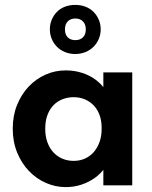

<svg xmlns="http://www.w3.org/2000/svg" viewBox="-20 -749 614 776"><path d="M397.7 0H514.5V-325.5V-332.5V-456.5H397.7V-332.5L390.7 -325.5V-126L397.7 -111ZM245.2 7.2Q279.7 7.2 309.9 -3Q340 -13.3 363.9 -30.4Q387.7 -47.5 403.9 -70.9Q420 -94.3 425.8 -120.8V-226.8H390.7Q390.7 -198.5 382.2 -174.9Q373.7 -151.3 359 -134.4Q344.2 -117.5 323.4 -108.1Q302.5 -98.8 277.8 -98.8Q253.3 -98.8 232.3 -107.6Q211.3 -116.5 195.6 -133.5Q180 -150.5 171.4 -174.5Q162.8 -198.5 162.8 -228.5Q162.8 -260.5 171.9 -284.5Q181 -308.5 196.9 -324.5Q212.8 -340.5 233.8 -348.4Q254.8 -356.2 277.5 -356.2Q303 -356.2 324.1 -347Q345.2 -337.7 360 -321.6Q374.7 -305.5 382.7 -283.1Q390.7 -260.8 390.7 -234.5H420.8V-342Q418.5 -366 404 -387.9Q389.5 -409.8 366.2 -427Q343 -444.3 312.1 -454.4Q281.2 -464.5 245.2 -464.5Q202.7 -464.5 164.1 -447.4Q125.5 -430.3 96.1 -399.3Q66.7 -368.3 49.1 -325.1Q31.5 -282 31.5 -229Q31.5 -176 49.4 -132.4Q67.2 -88.8 97 -57.8Q126.7 -26.8 165.4 -9.8Q204 7.2 245.2 7.2ZM283.9 -530.7Q306 -530.7 325.2 -538.5Q344.4 -546.3 357.9 -559.8Q371.4 -573.3 379.2 -591.5Q387 -609.7 387 -630.5Q387 -651.2 379.2 -669.4Q371.4 -687.6 357.9 -701.2Q344.4 -714.7 325.2 -722Q306 -729.2 284.3 -729.2Q261.8 -729.2 242.7 -722Q223.7 -714.7 210.3 -701.2Q196.9 -687.7 189.2 -669.5Q181.5 -651.3 181.5 -630.5Q181.5 -609.7 189.2 -591.5Q196.9 -573.4 210.3 -559.8Q223.7 -546.3 242.7 -538.5Q261.8 -530.7 283.9 -530.7ZM284.5 -586.8Q265 -586.8 253.8 -598.1Q242.5 -609.5 242.5 -630.1Q242.5 -650.7 253.8 -662.5Q265 -674.2 284.5 -674.2Q303.9 -674.2 315.3 -662.5Q326.8 -650.7 326.8 -630.5Q326.8 -609.5 315.3 -598.1Q303.9 -586.8 284.5 -586.8Z"/></svg>

Font: Tilda Sans VF
Style: Regular
Weight: 400
Designer: ParaType Ltd
Foundry: ParaType Ltd
Version: Version 1.010